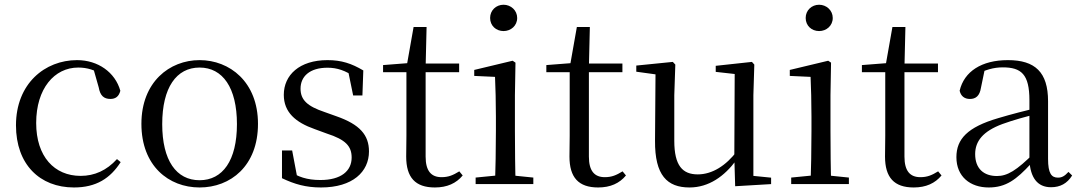

<svg xmlns="http://www.w3.org/2000/svg" viewBox="-20 -788 4620 822"><path d="M296.6 14.6C392.2 14.6 452.3 -24.8 496.6 -93.9L480.8 -106.9C436.5 -58.3 384.8 -35 325.2 -35C212.8 -35 134.9 -117.7 134.9 -261.5C134.9 -408.4 212.5 -498.8 315 -498.8C352.9 -498.8 386.9 -489 427.8 -461.9L377.7 -501.6L402.7 -413.5C408.9 -378.2 424.9 -364.4 452.7 -364.4C474.9 -364.4 489 -375.1 495.2 -399.3C473 -478.8 399.2 -530.6 309.8 -530.6C172.2 -530.6 48.4 -430 48.4 -251.4C48.4 -84.4 150.2 14.6 296.6 14.6Z M834.5 14.6C966.8 14.6 1084.5 -77.3 1084.5 -257.8C1084.5 -437.6 963.2 -530.6 834.5 -530.6C705.9 -530.6 585.4 -437.2 585.4 -257.8C585.4 -77.9 702 14.6 834.5 14.6ZM834.5 -16.4C735 -16.4 674.5 -100.8 674.5 -256.6C674.5 -412.7 735 -498.8 834.5 -498.8C933.3 -498.8 994.4 -412.7 994.4 -256.6C994.4 -100.8 933.3 -16.4 834.5 -16.4Z M1354.4 14.6C1489.8 14.6 1559.7 -52.6 1559.7 -139.6C1559.7 -209.7 1520.8 -255.2 1419.8 -290.4L1369.5 -308.4C1296.2 -333 1266.7 -359.8 1266.7 -408.5C1266.7 -460.8 1305.9 -498.1 1382.1 -498.1C1423.4 -498.1 1458.7 -486.1 1499.5 -457.8V-490.1L1468.1 -495.5L1491.9 -379.4H1531.6L1535.4 -486.4C1485.1 -516.2 1442 -530.6 1382.1 -530.6C1261.9 -530.6 1195 -466.5 1195 -382C1195 -307.3 1245.6 -264 1326.9 -235.4L1378.6 -216.4C1460.2 -190.2 1485.5 -161.8 1485.5 -113.5C1485.5 -56.1 1440.3 -17.3 1351.7 -17.3C1293.4 -17.3 1255.8 -31.1 1217.9 -56.3V-20.3L1254.5 -18.1L1230.8 -143.7H1187.3L1187.2 -25.1C1241.5 0.8 1289.8 14.6 1354.4 14.6Z M1760.9 -478.9H1945.7V-516H1760.9ZM1841.8 14.6C1894.3 14.6 1933.2 -3.3 1960.9 -36.8L1946.4 -54.4C1919.4 -37.9 1900.1 -29.5 1870.3 -29.5C1826.4 -29.5 1802.2 -55.6 1802.2 -117.5V-500.6L1806.3 -672.5H1750.7L1721 -504.4L1740.6 -518.8L1620 -509.4V-478.9H1720V-207.1C1720 -170.9 1719 -149.8 1719 -117.7C1719 -28.2 1757.9 14.6 1841.8 14.6Z M2016.3 0H2263.3V-27.8L2157.5 -38.6H2126.1L2016.3 -27.8ZM2099.3 0H2187.7C2185.5 -48.6 2184.5 -160.9 2184.5 -228.5V-380.2L2186.9 -519.8L2174.7 -528L2010.3 -488.6V-463L2099.3 -458.9C2101.3 -408.8 2103.1 -356.4 2103.1 -288.8V-228.5C2103.1 -160.9 2101.3 -48.6 2099.3 0ZM2135.8 -655C2167.2 -655 2194.2 -677.9 2194.2 -711.1C2194.2 -743.7 2167.2 -767.7 2135.8 -767.7C2103.8 -767.7 2078.3 -743.7 2078.3 -711.1C2078.3 -677.9 2103.8 -655 2135.8 -655Z M2459.9 -478.9H2644.7V-516H2459.9ZM2540.8 14.6C2593.3 14.6 2632.2 -3.3 2659.9 -36.8L2645.4 -54.4C2618.4 -37.9 2599.1 -29.5 2569.3 -29.5C2525.4 -29.5 2501.2 -55.6 2501.2 -117.5V-500.6L2505.3 -672.5H2449.7L2420 -504.4L2439.6 -518.8L2319 -509.4V-478.9H2419V-207.1C2419 -170.9 2418 -149.8 2418 -117.7C2418 -28.2 2456.9 14.6 2540.8 14.6Z M2931.9 14.6C3014.5 14.6 3081.3 -33 3132.7 -103H3159.1L3135.9 -141.8C3088.3 -78.8 3029.2 -41.4 2967.3 -41.4C2902.5 -41.4 2866.8 -78.2 2866.8 -185.1V-380.4L2871.2 -511.5L2860.5 -523L2704.1 -507.3V-481L2808.7 -466.6L2786.5 -483.7L2784.3 -185.8C2783.1 -37 2836.6 14.6 2931.9 14.6ZM3127.4 9.3 3281.3 0.2V-27.4L3205.4 -35V-380.4L3209.4 -511.5L3199.2 -523L3044.2 -506.2V-480.3L3125.4 -471.2L3123.8 -115.5V-114.1Z M3367.3 0H3614.3V-27.8L3508.5 -38.6H3477.1L3367.3 -27.8ZM3450.3 0H3538.7C3536.5 -48.6 3535.5 -160.9 3535.5 -228.5V-380.2L3537.9 -519.8L3525.7 -528L3361.3 -488.6V-463L3450.3 -458.9C3452.3 -408.8 3454.1 -356.4 3454.1 -288.8V-228.5C3454.1 -160.9 3452.3 -48.6 3450.3 0ZM3486.8 -655C3518.2 -655 3545.2 -677.9 3545.2 -711.1C3545.2 -743.7 3518.2 -767.7 3486.8 -767.7C3454.8 -767.7 3429.3 -743.7 3429.3 -711.1C3429.3 -677.9 3454.8 -655 3486.8 -655Z M3810.9 -478.9H3995.7V-516H3810.9ZM3891.8 14.6C3944.3 14.6 3983.2 -3.3 4010.9 -36.8L3996.4 -54.4C3969.4 -37.9 3950.1 -29.5 3920.3 -29.5C3876.4 -29.5 3852.2 -55.6 3852.2 -117.5V-500.6L3856.3 -672.5H3800.7L3771 -504.4L3790.6 -518.8L3670 -509.4V-478.9H3770V-207.1C3770 -170.9 3769 -149.8 3769 -117.7C3769 -28.2 3807.9 14.6 3891.8 14.6Z M4212.7 14.6C4287.3 14.6 4331.6 -19.6 4393.9 -87.1H4417.5L4408.8 -134.4C4331.6 -57.1 4292.3 -34.4 4248.1 -34.4C4192 -34.4 4154.9 -65.8 4154.9 -128.2C4154.9 -183 4187.6 -225.8 4271.6 -257C4316.6 -273.5 4374.6 -289.3 4427.8 -303.3V-327.7C4374 -315.5 4309.4 -298.9 4253.9 -282.3C4121.7 -243.6 4074.6 -192.6 4074.6 -115.1C4074.6 -31.8 4133.8 14.6 4212.7 14.6ZM4479.8 13.6C4518.7 13.6 4548.8 -2.3 4570.1 -36.7L4554.4 -52.1C4537.8 -33.9 4526 -27.5 4509.4 -27.5C4481.8 -27.5 4467 -45.3 4467 -107.7V-354.6C4467 -479.1 4411.2 -530.6 4295.2 -530.6C4182.1 -530.6 4107.7 -481.7 4088.5 -399.7C4093.5 -376.8 4109.1 -364.3 4132.4 -364.3C4157 -364.3 4174.4 -376.9 4179.8 -412.7L4196.2 -491.9L4152.7 -464.7C4197.2 -489.6 4234.7 -499.6 4273 -499.6C4352.2 -499.6 4387.2 -470.1 4387.2 -359V-99.7C4391.7 -28.9 4420.2 13.6 4479.8 13.6Z"/></svg>

Font: Source Han Serif TW VF
Style: Regular
Weight: 250
Designer: Ryoko NISHIZUKA 西塚涼子 (kana & ideographs); Frank Grießhammer (Latin, Greek & Cyrillic); Wenlong ZHANG 张文龙 (bopomofo); San
Foundry: Adobe
Version: Version 2.002;hotconv 1.1.0;makeotfexe 2.6.0